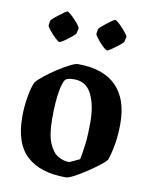

<svg xmlns="http://www.w3.org/2000/svg" viewBox="-79 -730 628 799"><g transform="rotate(10 235.5 -330.5)"><path d="M254 10Q146 10 89 -42Q32 -94 32 -207Q32 -251 39.5 -293.5Q47 -336 57 -356Q66 -368 88.5 -386Q111 -404 138.5 -422Q166 -440 189 -451.5Q212 -463 222 -463Q330 -463 384.5 -408Q439 -353 439 -250Q439 -200 431.5 -158.5Q424 -117 415 -93Q407 -82 384.5 -65Q362 -48 335.5 -30.5Q309 -13 286.5 -1.5Q264 10 254 10ZM257 -55Q260 -56 270.5 -61Q281 -66 290.5 -70.5Q300 -75 300 -75Q305 -99 310 -136.5Q315 -174 315 -236Q315 -305 292 -351.5Q269 -398 218 -398Q209 -398 201 -397Q193 -396 185 -392Q173 -386 164.5 -341Q156 -296 156 -221Q156 -153 171.5 -117Q187 -81 210 -68Q233 -55 257 -55ZM279 -621Q279 -623 288 -631Q297 -639 308.5 -648Q320 -657 330 -664Q340 -671 343 -671Q347 -671 356.5 -663Q366 -655 376.5 -643.5Q387 -632 394.5 -622Q402 -612 401 -608L396 -588Q395 -584 380.5 -572.5Q366 -561 351 -550.5Q336 -540 332 -540Q326 -540 312 -553.5Q298 -567 286.5 -582Q275 -597 276 -601ZM77 -621Q78 -623 86.5 -631Q95 -639 107 -648Q119 -657 128.5 -664Q138 -671 141 -671Q145 -671 154.5 -663Q164 -655 175 -643.5Q186 -632 193 -622Q200 -612 199 -608L194 -588Q193 -584 179 -572.5Q165 -561 150 -550.5Q135 -540 130 -540Q125 -540 111 -553.5Q97 -567 85 -582Q73 -597 74 -601Z"/></g></svg>

Font: Grenze Gotisch SemiBold
Style: Regular
Weight: 600
Designer: Renata Polastri
Foundry: Omnibus-Type
Version: Version 1.001